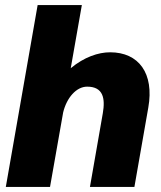

<svg xmlns="http://www.w3.org/2000/svg" viewBox="-20 -740 636 760"><path d="M3 0H178L230 -295C244 -353 282 -397 325 -397C389 -397 397 -350 387 -292L336 0H512L567 -314C591 -450 529 -533 416 -533C369 -533 313 -514 260 -470L304 -720H129Z"/></svg>

Font: Fixel Text 20240404 ExtraBold
Style: Italic
Weight: 800
Width: 4
Italic angle: -10°
Designer: AlfaBravo + MacPaw
Foundry: Kyrylo Tkachov, Marchela Mozhyna, Serhii Makarenko, Maria Weinstein, Zakhar Kryvoshyya
Version: Version 1.211;Glyphs 3.2 (3225)